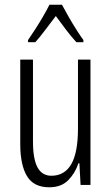

<svg xmlns="http://www.w3.org/2000/svg" viewBox="-20 -785 472 815"><path d="M364 -532V0H322L317 -92H313Q299 -50 269.5 -20Q240 10 189 10Q123 10 94.5 -37.5Q66 -85 66 -173V-532H120V-185Q120 -109 139.5 -74Q159 -39 198 -39Q254 -39 282.5 -88Q311 -137 311 -240V-532ZM243 -765Q255 -742 272 -712.5Q289 -683 306 -656.5Q323 -630 334 -615V-606H304Q283 -629 260.5 -658.5Q238 -688 217 -717Q196 -690 172.5 -658.5Q149 -627 130 -606H99V-615Q113 -635 130 -661.5Q147 -688 163 -715.5Q179 -743 190 -765Z"/></svg>

Font: Noto Sans ExtraCondensed Light
Style: Regular
Weight: 300
Width: 2
Designer: Monotype Design Team
Foundry: Monotype Imaging Inc.
Version: Version 2.013; ttfautohint (v1.8.4.7-5d5b)